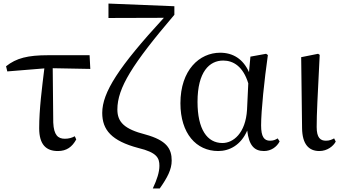

<svg xmlns="http://www.w3.org/2000/svg" viewBox="-20 -833 1922 1078"><path d="M305 15C354 15 385 -8 408 -50L400 -68C383 -59 366 -54 344 -54C306 -54 282 -74 279 -145L276 -450L487 -446L483 -523H251C136 -523 72 -507 14 -461L21 -432L229 -449C216 -342 200 -221 200 -113C200 -20 240 15 305 15Z M838 225H877C920 164 944 118 944 69C944 2 916 -45 796 -78C679 -108 639 -147 639 -218C639 -339 723 -473 959 -750V-798L589 -813V-732L900 -733C646 -457 554 -314 554 -199C554 -104 606 -42 757 -2C861 23 875 54 875 98C875 133 862 174 838 225Z M1205 15C1267 15 1332 -17 1368 -100C1378 -16 1408 15 1462 15C1502 15 1534 -8 1550 -39L1539 -56C1526 -48 1515 -43 1496 -43C1463 -43 1446 -65 1446 -129C1446 -211 1464 -383 1484 -524L1474 -531L1386 -515L1378 -428C1345 -502 1288 -537 1216 -537C1100 -537 993 -440 993 -253C993 -84 1082 15 1205 15ZM1374 -365 1367 -217C1359 -84 1289 -30 1229 -30C1143 -30 1089 -107 1089 -261C1089 -430 1156 -493 1233 -493C1290 -493 1345 -460 1374 -365Z M1773 15C1818 15 1852 -13 1865 -38L1856 -56C1843 -49 1830 -43 1810 -43C1779 -43 1758 -59 1758 -120C1758 -196 1763 -284 1775 -525L1766 -531L1671 -512L1676 -114C1677 -23 1714 15 1773 15Z"/></svg>

Font: Noto Serif TC Medium
Style: Regular
Weight: 500
Designer: Ryoko NISHIZUKA 西塚涼子 (kana & ideographs); Frank Grießhammer (Latin, Greek & Cyrillic); Wenlong ZHANG 张文龙 (bopomofo); San
Foundry: Adobe
Version: Version 2.001;hotconv 1.1.0;makeotfexe 2.6.0